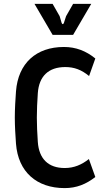

<svg xmlns="http://www.w3.org/2000/svg" viewBox="-20 -953 545 985"><path d="M312 12C372 12 422 -8 469 -45L436 -137C399 -108 360 -91 312 -91C228 -91 180 -138 174 -225C171 -273 169 -308 169 -350C169 -392 171 -428 174 -475C180 -562 229 -609 315 -609C361 -609 398 -595 437 -563L469 -653C421 -692 369 -712 308 -712C166 -712 73 -629 62 -484C59 -445 56 -392 56 -350C56 -308 59 -255 62 -216C73 -71 168 12 312 12ZM250 -774H355L448 -933H355L319 -870L308 -836C305 -827 299 -827 296 -836L286 -870L250 -933H157Z"/></svg>

Font: Finlandica Medium
Style: Regular
Weight: 500
Designer: Niklas Ekholm, Juho Hiilivirta, Jaakko Suomalainen
Foundry: Helsinki Type Studio
Version: Version 2.000;Glyphs 3.2 (3202)